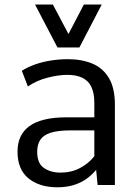

<svg xmlns="http://www.w3.org/2000/svg" viewBox="-20 -794 587 824"><path d="M225.6 9.8Q149.9 9.8 102.5 -28.3Q55.2 -66.4 55.2 -143.6Q55.2 -178.7 67.6 -206.1Q80.1 -233.4 105.5 -252.2Q130.9 -271 170.9 -280.8Q210.9 -290.5 265.6 -290.5H384.8V-351.6Q384.8 -415.5 356 -444.1Q327.1 -472.7 269 -472.7Q231.4 -472.7 184.3 -460.7Q137.2 -448.7 99.6 -422.9L73.7 -490.2Q100.6 -507.3 133.1 -518.3Q165.5 -529.3 200.9 -534.7Q236.3 -540 271.5 -540Q331.1 -540 376.5 -521Q421.9 -502 447.5 -459Q473.1 -416 473.1 -344.2V0H398.9L392.6 -64.9Q371.6 -40 346.7 -23.4Q321.8 -6.8 291.7 1.5Q261.7 9.8 225.6 9.8ZM239.3 -53.2Q286.1 -53.2 323.2 -72.8Q360.4 -92.3 384.8 -123.5V-234.4H281.7Q228 -234.4 196.8 -224.1Q165.5 -213.9 152.6 -193.6Q139.6 -173.3 139.6 -142.6Q139.6 -92.8 168.7 -73Q197.8 -53.2 239.3 -53.2ZM226.6 -590.3 130.4 -774.4H207L273.9 -647.9L339.8 -774.4H416.5L320.8 -590.3Z"/></svg>

Font: Comme
Style: Regular
Weight: 400
Designer: Vernon Adams
Foundry: Vernon Adams
Version: Version 1.000;gftools[0.9.27]